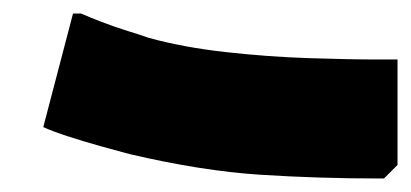

<svg xmlns="http://www.w3.org/2000/svg" viewBox="-20 -264 608 284"><path d="M568 -176V-20L548 0H540Q452 0 365.5 -5.5Q279 -11 172 -36Q153 -41 128 -48Q103 -55 80 -62.5Q57 -70 44 -76L88 -244H100Q111 -239 130.5 -231.5Q150 -224 169.5 -218Q189 -212 200 -208Q251 -194 313.5 -187Q376 -180 436.5 -178Q497 -176 540 -176Z"/></svg>

Font: Kufam Black
Style: Italic
Weight: 900
Italic angle: -11°
Designer: Artur Schmal
Foundry: Original Type
Version: Version 1.301; ttfautohint (v1.8.3)